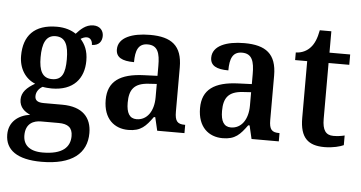

<svg xmlns="http://www.w3.org/2000/svg" viewBox="-57 -766 2083 1109"><g transform="rotate(5 984.5 -211.5)"><path d="M218 237C396 237 480 165 480 48C480 -41 429 -102 309 -102H203C167 -102 151 -113 151 -138C151 -165 169 -185 188 -195C199 -192 226 -190 240 -190C367 -190 426 -264 426 -367C426 -426 407 -462 382 -490C392 -496 403 -502 418 -502C437 -502 450 -485 450 -461C492 -461 508 -488 508 -518C508 -548 488 -574 449 -574C404 -574 374 -542 351 -517C325 -535 287 -548 240 -548C109 -548 48 -479 48 -363C48 -288 86 -232 143 -209C96 -182 67 -153 67 -111C67 -65 99 -41 130 -28C62 -18 8 23 8 97C8 186 77 237 218 237ZM238 -244C181 -244 161 -287 161 -364C161 -444 181 -493 237 -493C295 -493 313 -446 313 -365C313 -286 296 -244 238 -244ZM220 183C142 183 107 147 107 93C107 23 154 5 196 5H298C352 5 379 25 379 74C379 138 336 183 220 183Z M702 10C775 10 803 -22 843 -77H851L869 0H1027V-48H1024C982 -48 967 -64 967 -119V-376C967 -502 904 -548 780 -548C677 -548 596 -517 596 -448C596 -402 631 -383 701 -383C701 -450 716 -492 771 -492C830 -492 843 -447 843 -374V-316L766 -313C626 -308 557 -259 557 -152C557 -42 621 10 702 10ZM744 -56C703 -56 685 -88 685 -147C685 -222 712 -261 796 -266L843 -269V-191C843 -110 804 -56 744 -56Z M1249 10C1322 10 1350 -22 1390 -77H1398L1416 0H1574V-48H1571C1529 -48 1514 -64 1514 -119V-376C1514 -502 1451 -548 1327 -548C1224 -548 1143 -517 1143 -448C1143 -402 1178 -383 1248 -383C1248 -450 1263 -492 1318 -492C1377 -492 1390 -447 1390 -374V-316L1313 -313C1173 -308 1104 -259 1104 -152C1104 -42 1168 10 1249 10ZM1291 -56C1250 -56 1232 -88 1232 -147C1232 -222 1259 -261 1343 -266L1390 -269V-191C1390 -110 1351 -56 1291 -56Z M1839 10C1889 10 1931 -2 1950 -11V-67C1930 -62 1909 -59 1885 -59C1841 -59 1821 -87 1821 -152V-476H1941V-536H1821V-660H1754C1745 -611 1731 -580 1712 -559C1693 -537 1663 -521 1627 -520V-476H1697V-147C1697 -31 1745 10 1839 10Z"/></g></svg>

Font: Noto Serif Devanagari SemiCondensed SemiBold
Style: Regular
Weight: 600
Width: 4
Designer: Universal Thirst, Indian Type Foundry and the Monotype Design Team
Foundry: Monotype Imaging Inc.
Version: Version 2.004